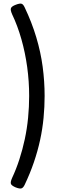

<svg xmlns="http://www.w3.org/2000/svg" viewBox="-20 -980 327 1080"><path d="M48 21Q71 -28 89 -83.5Q107 -139 119.5 -197.5Q132 -256 138 -317.5Q144 -379 144 -440Q144 -522 133 -602.5Q122 -683 100.5 -759Q79 -835 48 -900Q37 -925 42 -935Q47 -945 68 -953Q91 -962 101 -959Q111 -956 119 -938Q159 -854 184 -770.5Q209 -687 220 -604.5Q231 -522 231 -440Q231 -379 225 -316.5Q219 -254 205.5 -192Q192 -130 170.5 -67Q149 -4 119 59Q111 76 101 79.5Q91 83 68 74Q47 65 42 55.5Q37 46 48 21Z"/></svg>

Font: Playwrite HR Lijeva
Style: Regular
Weight: 400
Designer: Veronika Burian, José Scaglione
Foundry: TypeTogether
Version: Version 1.002